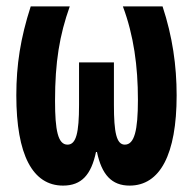

<svg xmlns="http://www.w3.org/2000/svg" viewBox="-20 -570 603 600"><path d="M177 10C235 10 265 -24 280 -95H283C298 -24 329 10 385 10C480 10 532 -87 532 -272C532 -365 519 -456 488 -550H364C398 -459 411 -363 411 -258C411 -162 400 -118 370 -118C344 -118 336 -156 336 -242V-375H227V-242C227 -155 218 -118 191 -118C161 -118 152 -163 152 -255C152 -376 166 -460 198 -550H76C44 -451 31 -367 31 -272C31 -86 82 10 177 10Z"/></svg>

Font: Noto Sans Mono SemiCondensed ExtraBold
Style: Regular
Weight: 800
Width: 4
Designer: Monotype Design Team
Foundry: Monotype Imaging Inc.
Version: Version 2.014